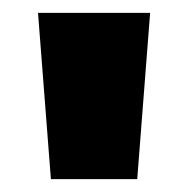

<svg xmlns="http://www.w3.org/2000/svg" viewBox="-20 -734 292 298"><path d="M213 -714H39L59 -456H193Z"/></svg>

Font: Noto Sans Lao ExtraCondensed Black
Style: Regular
Weight: 900
Width: 2
Designer: Monotype Design Team
Foundry: Monotype Imaging Inc.
Version: Version 2.003